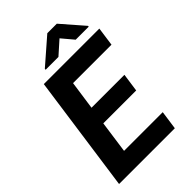

<svg xmlns="http://www.w3.org/2000/svg" viewBox="-263 -1002 1102 1102"><g transform="rotate(-45 287.5 -451.5)"><path d="M373.5 -833 293.5 -761.7H189.5L190.4 -769L344.7 -903.3H421.9L540 -767.6L539.1 -761.7H433.6ZM178.7 -114.3H492.7L476.6 0H23.9L124 -710.9H574.7L558.6 -596.2H246.6L221.7 -421.4H488.8L473.1 -310.1H206.1Z"/></g></svg>

Font: Robert Sans ExtraBold
Style: Italic
Weight: 800
Italic angle: -8°
Designer: Christian Robertson (extended by Adam Twardoch)
Foundry: Google
Version: Version 12.135;April 2, 2019;FontCreator 11.5.0.2425 64-bit;